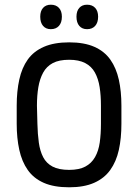

<svg xmlns="http://www.w3.org/2000/svg" viewBox="-20 -786 587 816"><path d="M496 -337Q496 -398 485 -447.5Q474 -497 449 -532.5Q424 -568 381 -587Q338 -606 274 -606Q210 -606 166.5 -587Q123 -568 98 -533Q73 -498 62 -448Q51 -398 51 -337V-260Q51 -199 62 -149Q73 -99 98 -63.5Q123 -28 166 -9Q209 10 274 10Q337 10 380 -9Q423 -28 448.5 -63.5Q474 -99 485 -148.5Q496 -198 496 -260ZM139 -260 137 -337Q137 -380 143 -415.5Q149 -451 163.5 -477.5Q178 -504 204.5 -518Q231 -532 274 -532Q315 -532 342 -518Q369 -504 383.5 -477.5Q398 -451 403.5 -415.5Q409 -380 409 -337V-260Q409 -217 404 -181Q399 -145 384 -118.5Q369 -92 342.5 -78Q316 -64 274 -64Q230 -64 203.5 -78Q177 -92 163.5 -118Q150 -144 145 -180Q140 -216 139 -260ZM196 -766Q175 -766 163 -752.5Q151 -739 151 -715Q151 -690 163 -676Q175 -662 196 -662Q218 -662 230.5 -676Q243 -690 243 -715Q243 -739 230.5 -752.5Q218 -766 196 -766ZM350 -766Q329 -766 317 -752.5Q305 -739 305 -715Q305 -690 317 -676Q329 -662 350 -662Q372 -662 384.5 -676Q397 -690 397 -715Q397 -739 384.5 -752.5Q372 -766 350 -766Z"/></svg>

Font: Beiruti Medium
Style: Regular
Weight: 500
Designer: Arlette Boutros
Foundry: Boutros
Version: Version 1.41